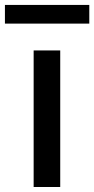

<svg xmlns="http://www.w3.org/2000/svg" viewBox="-63 -747 377 767"><path d="M71.4 -545.5H177.6V0H71.4ZM293.7 -652.7H-43.3V-727.3H293.7Z"/></svg>

Font: Cannonade Med
Style: Regular
Weight: 500
Designer: Rasmus Andersson
Foundry: rsms
Version: Version 3.012;git-f93a4a705